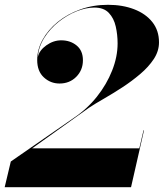

<svg xmlns="http://www.w3.org/2000/svg" viewBox="-48 -780 684 800"><path d="M498 0H-28.5L-3 -107L260.5 -289.5Q315 -326 355.8 -377.2Q396.5 -428.5 419.2 -486Q442 -543.5 442 -599Q442 -635.5 434.2 -669.8Q426.5 -704 405.5 -726.2Q384.5 -748.5 345 -748.5Q310 -748.5 270.8 -732.8Q231.5 -717 196 -688.8Q160.5 -660.5 136.8 -623Q113 -585.5 109.5 -542.5Q116 -570.5 145.2 -591.2Q174.5 -612 207 -612Q245 -612 271.2 -590.5Q297.5 -569 297.5 -529Q297.5 -488 269.8 -460Q242 -432 200 -432Q162.5 -432 134.8 -457.5Q107 -483 107 -530Q107 -574 129.8 -615Q152.5 -656 192.8 -688.8Q233 -721.5 286.8 -740.8Q340.5 -760 402 -760Q462.5 -760 510.8 -741.5Q559 -723 586.8 -688Q614.5 -653 614.5 -603.5Q614.5 -567 592.8 -534Q571 -501 536.2 -471.5Q501.5 -442 462 -416.2Q422.5 -390.5 385.5 -369.2Q348.5 -348 323.5 -331.5L86 -162H532.5L550 -237H552Z"/></svg>

Font: Bodoni* 96
Style: Bold Italic
Weight: 700
Italic angle: -13°
Version: Version 2.2